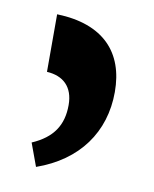

<svg xmlns="http://www.w3.org/2000/svg" viewBox="-50 -800 324 404"><g transform="rotate(10 112.5 -598.0)"><path d="M41 -760V-637C76 -635 98 -615 98 -576C98 -533 79 -504 35 -485L53 -436C141 -467 189 -534 189 -620C189 -704 141 -757 41 -760Z"/></g></svg>

Font: Noto Serif Armenian ExtraCondensed ExtraBold
Style: Regular
Weight: 800
Width: 2
Designer: Monotype Design Team
Foundry: Monotype Imaging Inc.
Version: Version 2.008